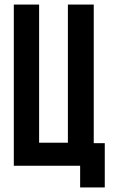

<svg xmlns="http://www.w3.org/2000/svg" viewBox="-20 -720 495 834"><path d="M40 0V-700.2H149.9V-100.1H274.9V-700.2H387.2V-98.1H435.1V94.2H328.1V0Z"/></svg>

Font: VL Bebas Neue Bold
Style: Regular
Weight: 700
Designer: Ryoichi Tsunekawa
Foundry: Ryoichi Tsunekawa
Version: Version 1.300